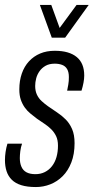

<svg xmlns="http://www.w3.org/2000/svg" viewBox="-27 -743 378 775"><path d="M118 12Q83 12 59 4.5Q35 -3 20.5 -17.5Q6 -32 -0.5 -52Q-7 -72 -7 -97Q-7 -112 -4.5 -129.5Q-2 -147 3 -163H62Q57 -149 55 -133Q53 -117 53 -105Q53 -85 59.5 -70Q66 -55 80 -47.5Q94 -40 116 -40Q137 -40 154 -48.5Q171 -57 183 -72.5Q195 -88 201 -109Q207 -130 207 -155Q207 -178 199.5 -193.5Q192 -209 180 -221Q168 -233 153 -243Q138 -253 122 -264Q109 -274 96 -284.5Q83 -295 73 -309Q63 -323 57 -340.5Q51 -358 51 -382Q51 -417 61 -446Q71 -475 90 -495.5Q109 -516 135 -527Q161 -538 194 -538Q224 -538 246 -531.5Q268 -525 283 -512.5Q298 -500 305.5 -481.5Q313 -463 313 -438Q313 -425 310 -409Q307 -393 302 -377H244Q250 -406 250.5 -416.5Q251 -427 251 -432Q251 -452 244 -464Q237 -476 224 -481Q211 -486 194 -486Q172 -486 157 -477.5Q142 -469 132.5 -455.5Q123 -442 119 -426.5Q115 -411 115 -396Q115 -376 122 -361Q129 -346 141 -335Q153 -324 167 -314Q184 -302 203 -289.5Q222 -277 238 -261Q254 -245 264 -222Q274 -199 274 -165Q274 -121 261 -87.5Q248 -54 226 -32Q204 -10 176 1Q148 12 118 12ZM331 -723 236 -591H182L134 -723H180L224 -602H193L282 -723Z"/></svg>

Font: Archivo ExtraCondensed Light
Style: Italic
Weight: 300
Width: 2
Italic angle: -10°
Designer: Hector Gatti
Foundry: Omnibus-Type
Version: Version 2.001